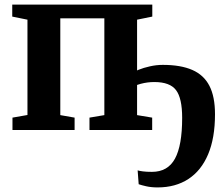

<svg xmlns="http://www.w3.org/2000/svg" viewBox="-20 -568 980 839"><path d="M668.5 251Q641 251 619 246Q597 241 586 237L581.5 176.5Q589.5 179 605 181Q620.5 183 644 183Q713 183 744.5 125.5Q776 68 776 -53Q776 -139 749.2 -174.2Q722.5 -209.5 654.5 -209.5Q624 -209.5 595.2 -201.8Q566.5 -194 552 -182.5V-244.5Q563 -254 585.2 -263Q607.5 -272 635.5 -278.2Q663.5 -284.5 691.5 -284.5Q769.5 -284.5 820 -262.5Q870.5 -240.5 895 -193.2Q919.5 -146 919.5 -68.5Q919.5 35 889.5 106.2Q859.5 177.5 803.2 214.2Q747 251 668.5 251ZM34.5 0V-54L100 -65.5V-482L33.5 -495.5V-548H645.5V-495.5L579 -482V-65L645 -54V0H371V-54L436 -65V-488H243.5V-65L306 -54V0Z"/></svg>

Font: Merriweather 36pt
Style: Bold
Weight: 700
Designer: Eben Sorkin
Foundry: Eben Sorkin
Version: Version 2.100